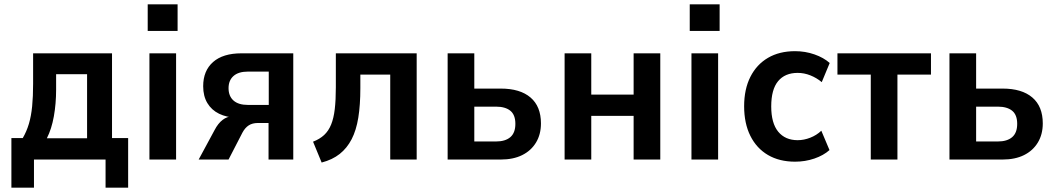

<svg xmlns="http://www.w3.org/2000/svg" viewBox="-20 -742 4908 893"><path d="M33 131V-100H86Q104 -131 114.5 -166.5Q125 -202 129.5 -247.5Q134 -293 134 -353V-494H501V-100H576V131H471V0H138V131ZM198 -99H385V-397H241V-325Q241 -260 230.5 -201Q220 -142 198 -99Z M667 -598V-722H806V-598ZM675 0V-494H799V0Z M904 0 978 -137Q994 -168 1015.5 -184.5Q1037 -201 1063 -201H1079L1078 -195Q1034 -196 999 -213Q964 -230 944.5 -262.5Q925 -295 925 -341Q925 -413 971 -453.5Q1017 -494 1103 -494H1344V0H1229V-170H1180Q1154 -170 1137 -159Q1120 -148 1108 -126L1043 0ZM1133 -254H1230V-409H1133Q1089 -409 1066 -388.5Q1043 -368 1043 -332Q1043 -295 1066 -274.5Q1089 -254 1133 -254Z M1476 14 1436 -83Q1467 -95 1487.5 -114Q1508 -133 1520 -162.5Q1532 -192 1537 -234.5Q1542 -277 1542 -336V-494H1918V0H1795V-395H1656V-332Q1656 -254 1646.5 -195Q1637 -136 1615.5 -94.5Q1594 -53 1560 -26Q1526 1 1476 14Z M2062 0V-494H2186V-330H2309Q2399 -330 2447.5 -288.5Q2496 -247 2496 -168Q2496 -117 2473 -79Q2450 -41 2408.5 -20.5Q2367 0 2309 0ZM2186 -84H2287Q2330 -84 2353.5 -104Q2377 -124 2377 -166Q2377 -208 2353.5 -227Q2330 -246 2287 -246H2186Z M2606 0V-494H2730V-302H2927V-494H3051V0H2927V-203H2730V0Z M3188 -598V-722H3327V-598ZM3196 0V-494H3320V0Z M3678 10Q3605 10 3552 -21Q3499 -52 3470 -110Q3441 -168 3441 -248Q3441 -327 3470 -384.5Q3499 -442 3552 -473Q3605 -504 3678 -504Q3725 -504 3768 -489Q3811 -474 3839 -449L3802 -360Q3778 -380 3749 -391.5Q3720 -403 3690 -403Q3631 -403 3599 -364.5Q3567 -326 3567 -247Q3567 -169 3599.5 -129.5Q3632 -90 3690 -90Q3719 -90 3748.5 -101.5Q3778 -113 3800 -134L3838 -44Q3810 -19 3767.5 -4.5Q3725 10 3678 10Z M4030 0V-395H3875V-494H4310V-395H4154V0Z M4396 0V-494H4520V-330H4643Q4733 -330 4781.5 -288.5Q4830 -247 4830 -168Q4830 -117 4807 -79Q4784 -41 4742.5 -20.5Q4701 0 4643 0ZM4520 -84H4621Q4664 -84 4687.5 -104Q4711 -124 4711 -166Q4711 -208 4687.5 -227Q4664 -246 4621 -246H4520Z"/></svg>

Font: Nunito Sans 10pt SemiCondensed
Style: Bold
Weight: 700
Width: 4
Designer: Vernon Adams
Foundry: Vernon Adams
Version: Version 3.101;gftools[0.9.27]